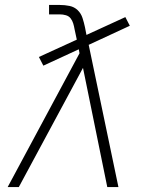

<svg xmlns="http://www.w3.org/2000/svg" viewBox="-20 -755 640 775"><path d="M11 0 301 -540 298 -556 155 -490 137 -525 290 -595 281 -637Q279 -649 275.5 -660.5Q272 -672 265 -681Q258 -690 246 -693.5Q234 -697 221 -697H178V-735H221Q242 -735 261 -731Q280 -727 293.5 -714Q307 -701 313 -682.5Q319 -664 323 -645L329 -614L486 -686L504 -651L338 -574L458 0H413L315 -481L56 0Z"/></svg>

Font: Iosevka SS04 XLt Ex Obl
Style: Regular
Weight: 200
Width: 7
Italic angle: -9°
Monospace: yes
Designer: Belleve Invis
Foundry: Belleve Invis
Version: Version 19.0.0; ttfautohint (v1.8.4)